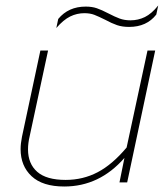

<svg xmlns="http://www.w3.org/2000/svg" viewBox="-20 -664 613 699"><path d="M192 -595Q229 -640 292 -640Q315 -640 332.5 -634Q350 -628 375 -615Q398 -603 415.5 -596.5Q433 -590 455 -590Q483 -590 507.5 -602Q532 -614 556 -644L549 -611Q514 -566 450 -566Q425 -566 406 -572.5Q387 -579 363 -592Q339 -604 323.5 -610Q308 -616 287 -616Q260 -616 235.5 -604Q211 -592 185 -562ZM55 -121Q55 -141 60 -166L127 -480H155L88 -168Q82 -143 82 -120Q82 -68 115.5 -38.5Q149 -9 219 -9Q282 -9 335.5 -37Q389 -65 441 -127L517 -480H545L443 0H415L433 -89Q342 15 214 15Q135 15 95 -22.5Q55 -60 55 -121Z"/></svg>

Font: Prompt Thin
Style: Italic
Weight: 250
Italic angle: -12°
Designer: Katatrad Team
Foundry: CadsonDemak
Version: Version 1.001